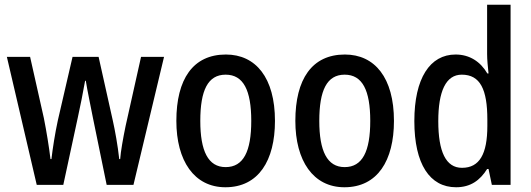

<svg xmlns="http://www.w3.org/2000/svg" viewBox="-20 -780 2242 810"><path d="M372 -283 430 0H543L672 -540H575L510 -249C499 -196 489 -139 487 -109H483C477 -165 465 -231 456 -271L396 -540H286L224 -272C212 -217 202 -152 197 -109H193C187 -159 176 -227 165 -282L107 -540H9L135 0H247L308 -283C317 -323 332 -398 339 -439H342C348 -400 364 -325 372 -283Z M1140 -270C1140 -452 1059 -550 933 -550C794 -550 724 -446 724 -270C724 -102 799 10 931 10C1071 10 1140 -103 1140 -270ZM825 -270C825 -399 857 -465 932 -465C1007 -465 1040 -399 1040 -270C1040 -141 1007 -75 932 -75C858 -75 825 -143 825 -270Z M1642 -270C1642 -452 1561 -550 1435 -550C1296 -550 1226 -446 1226 -270C1226 -102 1301 10 1433 10C1573 10 1642 -103 1642 -270ZM1327 -270C1327 -399 1359 -465 1434 -465C1509 -465 1542 -399 1542 -270C1542 -141 1509 -75 1434 -75C1360 -75 1327 -143 1327 -270Z M1904 10C1965 10 2005 -19 2035 -67H2041L2055 0H2134V-760H2035V-552C2035 -528 2038 -499 2041 -470H2036C2007 -520 1961 -550 1902 -550C1794 -550 1728 -450 1728 -269C1728 -88 1793 10 1904 10ZM1929 -72C1861 -72 1829 -140 1829 -269C1829 -395 1861 -465 1928 -465C2006 -465 2036 -403 2036 -275V-249C2036 -130 2003 -72 1929 -72Z"/></svg>

Font: Noto Sans Gujarati Condensed Medium
Style: Regular
Weight: 500
Width: 3
Designer: Jelle Bosma - Monotype Design Team, Universal Thirst
Foundry: Monotype Imaging Inc.
Version: Version 2.106